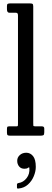

<svg xmlns="http://www.w3.org/2000/svg" viewBox="-20 -800 304 1132"><path d="M71.5 -725H35Q21 -725 21 -746V-765Q21 -775.5 26.5 -777.8Q32 -780 41.5 -780H153.5Q166.5 -780 171.2 -777.5Q176 -775 176 -762V-77Q176 -64 176.5 -59.5Q177 -55 189 -55H227.5Q241 -55 241 -42V-20Q241 -6 235.8 -3Q230.5 0 217.5 0H40.5Q29.5 0 25.2 -3Q21 -6 21 -18V-38Q21 -47 22.8 -51Q24.5 -55 33.5 -55H75.5Q83.5 -55 84.8 -57.5Q86 -60 86 -72V-708Q86 -719 82.5 -722Q79 -725 71.5 -725ZM81.5 148Q81.5 128 96.8 114.2Q112 100.5 135 100.5Q158.5 100.5 174.8 120.2Q191 140 191 184Q191 210.5 179.2 239Q167.5 267.5 144.8 288Q122 308.5 89 311.5Q84.5 312 82.2 311.2Q80 310.5 80 305.5V288Q80 280.5 90 279Q117.5 275 137 250Q156.5 225 153 190.5Q152.5 185.5 150.2 186.5Q148 187.5 144.5 190Q137.5 195 124 195Q104 195 92.8 181.5Q81.5 168 81.5 148Z"/></svg>

Font: Besley* Narrow
Style: Regular
Weight: 400
Width: 4
Designer: Owen Earl
Foundry: indestructible type*
Version: Version 3.000; ttfautohint (v1.8.3)